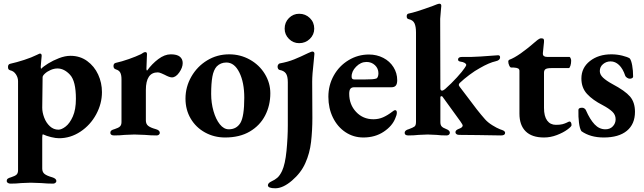

<svg xmlns="http://www.w3.org/2000/svg" viewBox="-20 -725 3460 1032"><path d="M16 248Q16 240 21.5 235.5Q27 231 39 228Q61 221 69 213.5Q77 206 77 190V-289Q77 -308 65.5 -325.5Q54 -343 35 -347Q29 -349 26 -352.5Q23 -356 23 -365Q23 -379 34 -382Q70 -390 110 -403Q150 -416 178 -430Q181 -431 186.5 -434Q192 -437 195 -437Q204 -437 204 -425L202 -403Q199 -367 199 -367Q199 -357 201 -355Q212 -367 238.5 -383.5Q265 -400 297.5 -412.5Q330 -425 359 -425Q410 -425 448.5 -397Q487 -369 507.5 -324.5Q528 -280 528 -230Q528 -168 497 -110.5Q466 -53 412.5 -17.5Q359 18 297 18Q280 18 255 12Q230 6 211 -3Q207 -3 207 15V181Q207 200 219.5 210Q232 220 261 228Q283 235 283 248Q283 254 277.5 258Q272 262 266 262Q234 262 202 259Q160 257 145 257Q128 257 94 259Q67 262 36 262Q28 262 22 258Q16 254 16 248ZM388 -194Q388 -289 356.5 -323Q325 -357 289 -357Q271 -357 252.5 -349Q234 -341 221.5 -329.5Q209 -318 209 -310L207 -146Q207 -121 217.5 -93Q228 -65 248 -46.5Q268 -28 294 -28Q311 -28 333 -45Q355 -62 371.5 -99Q388 -136 388 -194Z M573 -11Q573 -19 578.5 -23.5Q584 -28 596 -31Q618 -38 625.5 -46Q633 -54 633 -69V-299Q633 -322 626.5 -334.5Q620 -347 603 -352Q590 -356 590 -370Q590 -384 602 -387Q634 -394 672.5 -407.5Q711 -421 738 -434Q753 -445 761 -445Q770 -445 770 -434L767 -355Q767 -346 771 -346Q797 -382 831 -407.5Q865 -433 898 -433Q931 -433 946.5 -420.5Q962 -408 962 -386Q962 -362 943.5 -335.5Q925 -309 904 -309Q891 -309 865 -323Q861 -325 848.5 -330.5Q836 -336 828 -336Q764 -336 764 -241V-78Q764 -59 776 -49Q788 -39 817 -31Q839 -25 839 -11Q839 -5 834 -1Q829 3 822 3Q790 3 758 0Q718 -2 702 -2Q685 -2 651 0Q624 3 593 3Q584 3 578.5 -0.5Q573 -4 573 -11Z M977 -195Q977 -258 1008.5 -313Q1040 -368 1093.5 -400.5Q1147 -433 1212 -433Q1272 -433 1323 -404.5Q1374 -376 1403.5 -327.5Q1433 -279 1433 -224Q1433 -158 1405 -104Q1377 -50 1322.5 -18Q1268 14 1190 14Q1131 14 1082 -13Q1033 -40 1005 -87.5Q977 -135 977 -195ZM1272 -64Q1293 -99 1293 -200Q1293 -282 1266.5 -335.5Q1240 -389 1197 -389Q1166 -389 1145 -368Q1128 -349 1121.5 -313Q1115 -277 1115 -220Q1115 -172 1127.5 -128Q1140 -84 1161.5 -57Q1183 -30 1210 -30Q1251 -30 1272 -64Z M1456 0ZM1420 271Q1420 259 1439 250Q1457 242 1470.5 230.5Q1484 219 1496 194Q1513 157 1520 85.5Q1527 14 1527 -52V-283Q1527 -316 1516.5 -330.5Q1506 -345 1483 -349Q1478 -350 1475 -355Q1472 -360 1472 -367Q1472 -373 1475.5 -378Q1479 -383 1483 -384Q1527 -392 1561.5 -406Q1596 -420 1637 -440Q1655 -448 1658 -448Q1670 -448 1670 -436L1666 -393Q1658 -323 1658 -286L1659 -91Q1659 -24 1652 37.5Q1645 99 1621 152Q1598 204 1549.5 245.5Q1501 287 1460 287Q1420 287 1420 271ZM1510 -571Q1510 -605 1533 -628Q1556 -651 1588 -651Q1622 -651 1645.5 -628Q1669 -605 1669 -571Q1669 -539 1645.5 -516Q1622 -493 1588 -493Q1556 -493 1533 -516Q1510 -539 1510 -571Z M1745 -205Q1745 -267 1774 -319Q1803 -371 1853.5 -401.5Q1904 -432 1963 -432Q2005 -432 2040 -414Q2075 -396 2095 -364Q2115 -332 2115 -294Q2115 -274 2107.5 -265Q2100 -256 2084 -256H1884Q1870 -256 1863.5 -248Q1857 -240 1857 -221Q1857 -163 1894 -123.5Q1931 -84 1987 -84Q2015 -84 2039 -94.5Q2063 -105 2089 -125Q2099 -133 2103 -133Q2113 -133 2113 -120Q2113 -107 2105 -90Q2089 -48 2042.5 -17Q1996 14 1933 14Q1880 14 1837 -14.5Q1794 -43 1769.5 -93Q1745 -143 1745 -205ZM1944 -298Q1967 -298 1980 -299Q1993 -300 2003 -303Q2008 -305 2011 -313Q2014 -321 2014 -331Q2014 -357 1995.5 -374.5Q1977 -392 1950 -392Q1919 -392 1894 -366.5Q1869 -341 1870 -312Q1870 -298 1884 -298Z M2155 -11Q2155 -25 2178 -31Q2200 -39 2208 -45Q2216 -51 2216 -70V-550Q2216 -582 2208 -599.5Q2200 -617 2177 -622Q2166 -624 2166 -637Q2166 -650 2176 -652Q2213 -659 2306 -693L2329 -702Q2338 -705 2342 -705Q2352 -705 2352 -693L2350 -672L2346 -624L2347 -250Q2347 -238 2356 -238Q2362 -238 2372 -246Q2406 -276 2436 -309Q2466 -342 2477 -359Q2479 -362 2482.5 -367.5Q2486 -373 2486 -376Q2486 -382 2477.5 -387Q2469 -392 2454 -394Q2442 -396 2442 -405Q2442 -419 2464 -419H2513Q2540 -419 2657 -428Q2668 -428 2668 -417Q2668 -401 2645 -396Q2609 -388 2559 -359Q2533 -345 2503 -322.5Q2473 -300 2451 -279Q2446 -274 2446 -268Q2446 -265 2452 -257L2490 -207Q2547 -129 2587 -84Q2602 -67 2626 -52Q2650 -37 2668 -30Q2670 -29 2678 -26.5Q2686 -24 2690.5 -20Q2695 -16 2695 -11Q2695 3 2673 3Q2628 3 2550 1L2448 0Q2439 0 2433.5 -4Q2428 -8 2428 -14Q2428 -21 2433.5 -25.5Q2439 -30 2450 -34Q2466 -40 2467 -50Q2467 -55 2455 -72L2358 -206Q2356 -208 2353 -208Q2347 -208 2347 -201V-139V-69Q2347 -53 2354 -45.5Q2361 -38 2377 -32Q2398 -24 2398 -12Q2398 -5 2393 -1Q2388 3 2380 3Q2350 3 2326 0Q2296 -2 2279 -2Q2263 -2 2231 0Q2204 3 2175 3Q2155 3 2155 -11Z M2772 -114V-344Q2772 -353 2765 -357Q2758 -361 2741 -362H2728Q2722 -362 2717 -373Q2712 -384 2712 -394Q2712 -401 2718 -404Q2768 -422 2864 -506Q2866 -508 2871 -511.5Q2876 -515 2880 -517Q2884 -519 2889 -519Q2899 -519 2902 -515Q2905 -511 2904 -499L2898 -440V-436Q2898 -419 2922 -419H3041Q3044 -419 3047 -412Q3050 -405 3050 -399Q3050 -384 3046 -371.5Q3042 -359 3037 -359H2944Q2921 -359 2912.5 -353.5Q2904 -348 2904 -334V-145Q2904 -100 2921 -77Q2938 -54 2968 -54Q2991 -54 3003.5 -57.5Q3016 -61 3024.5 -65Q3033 -69 3035 -70Q3039 -72 3041 -72Q3046 -72 3049 -66.5Q3052 -61 3052 -52Q3052 -45 3029.5 -28.5Q3007 -12 2973 1Q2939 14 2904 14Q2839 14 2805.5 -19Q2772 -52 2772 -114Z M3105 -20Q3096 -34 3092 -65.5Q3088 -97 3089 -134Q3089 -146 3109 -146Q3116 -146 3122 -141.5Q3128 -137 3130 -131Q3151 -83 3176 -56.5Q3201 -30 3234 -30Q3259 -30 3274 -46Q3289 -62 3289 -84Q3289 -108 3271 -125Q3253 -142 3219 -160Q3166 -187 3135.5 -220Q3105 -253 3105 -303Q3105 -361 3151 -397Q3197 -433 3266 -433Q3296 -433 3324.5 -426Q3353 -419 3365 -411Q3373 -401 3378 -373.5Q3383 -346 3383 -313Q3383 -308 3377.5 -305Q3372 -302 3365 -302Q3358 -302 3350.5 -307Q3343 -312 3341 -317Q3328 -356 3307.5 -375.5Q3287 -395 3262 -395Q3239 -395 3221.5 -380.5Q3204 -366 3204 -343Q3204 -324 3221.5 -307.5Q3239 -291 3272 -273Q3340 -237 3366.5 -206Q3393 -175 3393 -124Q3393 -58 3349.5 -22Q3306 14 3225 14Q3153 14 3105 -20Z"/></svg>

Font: EB Garamond
Style: Bold
Weight: 700
Designer: Georg Duffner and Octavio Pardo
Foundry: Georg Duffner
Version: Version 1.000; ttfautohint (v1.6)